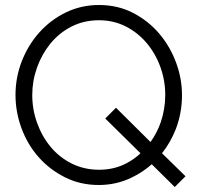

<svg xmlns="http://www.w3.org/2000/svg" viewBox="-20 -735 790 768"><path d="M587 -78Q551 -46 507 -25Q446 5 375 5Q301 5 239.5 -26Q178 -57 134 -107Q90 -157 66 -222Q42 -287 42 -355Q42 -426 67.5 -491Q93 -556 138 -606Q183 -656 244 -685.5Q305 -715 376 -715Q451 -715 512 -683.5Q573 -652 616.5 -601Q660 -550 684 -485.5Q708 -421 708 -354Q708 -283 683 -218Q662 -165 628 -122L722 -30L679 13ZM376 -56Q437 -56 486 -82Q517 -98 542 -122L401 -261L444 -304L582 -167Q608 -203 623 -246Q641 -300 641 -355Q641 -413 621.5 -467Q602 -521 566.5 -563Q531 -605 482.5 -629.5Q434 -654 376 -654Q315 -654 265.5 -628.5Q216 -603 181.5 -560.5Q147 -518 128 -464.5Q109 -411 109 -355Q109 -297 128.5 -243Q148 -189 183 -147Q218 -105 267.5 -80.5Q317 -56 376 -56Z"/></svg>

Font: Rising Sun Light
Style: Regular
Weight: 300
Designer: Matt McInerney, Pablo Impallari, Rodrigo Fuenzalida (Raleway font), Stephen Hutchings (Greek), Cristiano Sobral (main ch
Foundry: The Rising Sun Project Authors
Version: Version 4.327; ttfautohint (v1.8.4.7-5d5b-dirty)